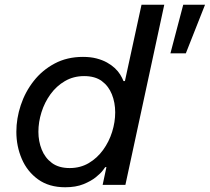

<svg xmlns="http://www.w3.org/2000/svg" viewBox="-20 -780 885 810"><path d="M255 10Q187 10 141 -23Q95 -56 72 -109.5Q49 -163 49 -224Q49 -280 67.5 -336Q86 -392 122 -438Q158 -484 210.5 -512Q263 -540 330 -540Q362 -540 387 -533.5Q412 -527 431 -516.5Q450 -506 464 -493Q478 -480 487 -465.5Q496 -451 501 -438H507L577 -760H673L509 0H413L429 -75H424Q424 -75 414.5 -62Q405 -49 384.5 -32.5Q364 -16 332 -3Q300 10 255 10ZM274 -71Q319 -71 354.5 -92Q390 -113 415 -147.5Q440 -182 453 -223.5Q466 -265 466 -306Q466 -347 452 -382Q438 -417 409.5 -438Q381 -459 335 -459Q290 -459 254 -438Q218 -417 193 -382.5Q168 -348 155 -306.5Q142 -265 142 -224Q142 -184 156 -149Q170 -114 199 -92.5Q228 -71 274 -71ZM764 -555H699L753 -760H845Z"/></svg>

Font: Be Vietnam Pro Variable Thin
Style: Italic
Weight: 100
Italic angle: -12°
Designer: Lam Bao, Tony Le, Vietanh Nguyen
Foundry: Yellow Type Foundry
Version: Version 1.002